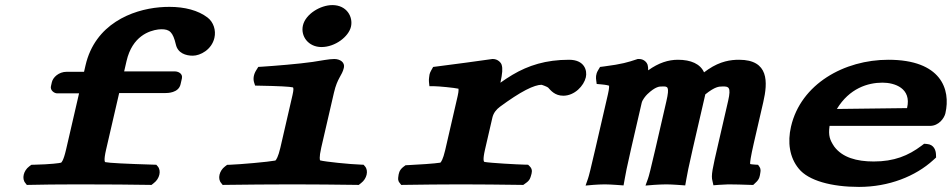

<svg xmlns="http://www.w3.org/2000/svg" viewBox="-20 -725 3743 755"><path d="M448.6 -359.1H630.1C637.3 -359.1 682 -358.8 690 -393.5L695.2 -416.2C699.9 -436.4 679.6 -444.2 668.1 -444.2H468.2L477.6 -485C500.3 -583.2 567.2 -604.4 602 -609.1C607.1 -609.8 611.4 -610 614.5 -610C646.9 -610 660 -599.2 671.6 -549.7C679.3 -515.9 710.6 -506 738 -506C767.7 -506 812.4 -529.7 823.1 -576C830.1 -606 819.5 -638.2 796.2 -656C759.1 -684.4 706.4 -698 646.3 -698C633.9 -698 620.8 -697.5 607.3 -696.3C499 -686.7 353.8 -630.5 316.3 -468L310.5 -442.7H242.4C210.3 -442.7 188.2 -420.2 184 -402.1L180.3 -385.9C176.6 -369.9 193.2 -357.9 204.8 -357.9H290.9L239.8 -136.8C229.3 -91.3 221.4 -86.1 220.5 -85.7L219.9 -85.3C214.2 -83.5 180.3 -78.8 113.3 -77.2L103.3 -77L94.8 -70.6C72.3 -53.8 65 -22.2 79.7 -5.3L85.5 2.2L96.3 2C138.3 1 208.1 0 287.5 0C395.7 0 515.8 1 564.4 2L575.8 2.2L585.1 -5.3C607.6 -22.2 615 -54 600.2 -70.8L594.7 -77.1L584.5 -77.5C476.5 -80.7 407.4 -84.2 393.7 -87.5C392.4 -88.4 387.2 -93.5 397.3 -137.2Z M1244.2 -540C1298.2 -540 1351.1 -581.1 1360.1 -620C1369.1 -659 1343.3 -705 1287 -705C1239.8 -705 1181.5 -669.7 1171.2 -625C1161.4 -582.6 1192.5 -540 1244.2 -540ZM1293.2 -360.6C1306.8 -419.5 1324.8 -426.6 1332.2 -458.5C1337.1 -479.6 1317.7 -493 1294.4 -493C1273.6 -493 1241.7 -486.3 1209.4 -481.5C1156.5 -473.7 1055.9 -465.7 1012.5 -462.9L995.7 -461.9L987 -447.9C977.4 -432.5 974.6 -415.1 979.3 -400.5L983.2 -388.4L998.2 -388.1C1076 -386.7 1120.5 -384.4 1132.3 -381.3C1134.1 -378 1135 -372 1130.2 -351.1L1082.4 -143.8C1074.1 -108.2 1066.1 -96.3 1062.9 -93.7C1035.3 -88.3 924.8 -78.6 883 -77.1L873.1 -76.8L864.8 -70.5C842.2 -53.7 834.9 -22.1 849.7 -5.3L855.5 2.2L866.3 2C907.9 1 1078.9 0 1131.3 0C1180.2 0 1337.9 1 1380.1 2L1390.8 2.2L1400.1 -5.3C1422.6 -22.2 1430 -54 1415.2 -70.9L1409.7 -77.2L1400 -77.6C1354.1 -79.1 1258.8 -89 1238.8 -94.3C1238.1 -94.9 1233.9 -103.7 1243.3 -144.7Z M1952.6 -470.2C1950.8 -477.5 1938.4 -493 1918.2 -493H1915.8L1913.3 -492.6C1861.8 -485.2 1770.1 -472.7 1699.3 -463.8L1683.3 -461.8L1674.9 -446.9C1668.4 -435.3 1668.2 -427.6 1667.3 -419.8C1666.6 -413.8 1666.2 -408.7 1666.8 -403.1L1668.6 -386H1686.6C1703.7 -386 1766.3 -380 1782.8 -376.2C1782.8 -376.2 1784.7 -369.2 1779.8 -348L1730.5 -134.1C1722.1 -98 1714.2 -87.3 1711.6 -85.4C1692.1 -81.9 1620.1 -77.2 1584.7 -75.7L1575 -75.3L1566.8 -69.3C1548.8 -56 1547.7 -40.8 1546.4 -30.9C1545.5 -24.1 1543.5 -14.8 1552 -5.3L1557.8 2.2L1568.6 2C1610.3 1 1746.6 0 1791.8 0C1838.2 0 1977.3 1 2025.5 2L2037.6 2.2L2048 -5.3C2063.8 -16 2065.8 -26.8 2068.1 -34.5C2070.8 -44 2076.2 -58.1 2063.1 -70.9L2056.6 -77.3L2045.3 -77.5C2011.1 -78.3 1907.3 -84.1 1884.7 -88.3C1882.7 -89.6 1877.5 -94.8 1887.3 -137.4L1916.2 -262.5C1920.4 -280.5 1931.2 -294.3 1946.2 -305.4C1984.4 -333.5 2019.1 -356.3 2047.8 -371.2C2075.8 -385.7 2096.2 -391.5 2109 -391.6C2111.5 -391.6 2132 -383.7 2135.3 -380.7C2145.7 -369.4 2161.8 -348.6 2195 -348.6C2239.5 -348.6 2275.9 -387.5 2283.7 -421.1C2289.8 -447.8 2278.5 -490 2217.6 -490C2126.6 -490 2057.6 -467.8 1995.1 -430.8C1979 -421.3 1963.5 -410.9 1947.8 -399.8C1955.7 -437.1 1957.2 -455.5 1952.6 -470.2Z M2503.4 -320.9C2506 -332.3 2518.7 -348 2525.7 -354.7C2542 -370.3 2554 -377.5 2561.8 -380.8C2571.6 -385.1 2576.7 -385 2586 -385C2604.8 -385 2614.1 -386.3 2600.3 -326.5L2557 -138.6C2538.8 -60 2531.6 -32 2528 -22.2L2518.2 4.7L2552.7 1.9C2563 1 2591 0 2600.6 0C2611.7 0 2630.2 1 2643.6 1.9L2674.5 4.1L2679.6 -24.2C2682.1 -38.7 2687.1 -66.4 2704.3 -140.8L2753.5 -353.9C2772.4 -369.2 2787 -377.4 2796.2 -380.8C2805.9 -384.5 2812.2 -385 2821.9 -385C2843.9 -385 2856.2 -384.6 2843.3 -328.6L2803.9 -157.6C2781.9 -62.4 2775.4 -35 2781.6 -13.5L2785.4 3.6L2806.3 1.9C2817.7 1 2837.6 0 2843.8 0C2884.2 0 2886.3 1 2929.8 2L2941.8 2.3L2951.6 -7C2967.2 -20.6 2967.9 -34 2969.5 -43.9C2970.6 -50.9 2973 -59.4 2966.1 -69.5L2960.9 -77L2950.4 -77.6C2938.9 -78.3 2931.8 -79.3 2929.8 -80C2928.7 -84.4 2932.1 -109.4 2944 -161.1L2981.4 -323.3C2999.7 -402.3 3003.9 -490 2886.2 -490C2853.5 -490 2812.9 -484.6 2765.1 -452.4C2759.3 -448.6 2755.9 -446.2 2748.5 -440.5C2733.8 -473.6 2697 -490 2645.9 -490C2608.4 -490 2570.2 -478.2 2528.8 -448.4C2529 -456.8 2528.2 -464.3 2526.5 -470.4C2524.6 -477.2 2514 -493 2493.1 -493H2487.8L2482.5 -491.3C2450.8 -480.7 2425.7 -472.7 2355.6 -463.8L2339.6 -461.8L2331.6 -448.3C2322.1 -432.5 2323.1 -418.8 2324.5 -408.8L2326.4 -394.8L2342.3 -393.4C2364.7 -391.5 2374.2 -388.6 2375.1 -388C2375.3 -387.4 2376 -377.7 2370.6 -354.5L2321.4 -141.3C2302.9 -61.2 2295.7 -32.7 2292.2 -22.7L2282.6 4.7L2313.7 1.9C2323 1 2348.5 0 2358.1 0C2369.2 0 2387.7 1 2401.1 1.9L2432 4.1L2437.1 -24.2C2439.6 -38.7 2444.6 -66.4 2461.8 -140.8Z M3450.2 -400C3498.1 -400 3564.8 -378.1 3547 -301C3547 -300.9 3547 -300.7 3546.6 -299.9L3270.8 -296.5C3320.1 -377.6 3392.3 -400 3450.2 -400ZM3613.9 -159.7 3604.3 -152.4C3551.4 -112.5 3495.6 -90 3415.8 -90C3348 -90 3292.4 -105.9 3260.5 -148.6C3243.5 -174 3236.6 -190.9 3242.1 -230H3637.1C3671.9 -230 3693.2 -260.7 3697.5 -279.3C3719.5 -374.5 3680 -490 3473.3 -490C3299.9 -490 3129.2 -394.9 3090.5 -227.3C3076.3 -166.1 3084.3 -105.9 3121.1 -61.6C3159.2 -14.4 3250.4 10 3357.9 10C3475 10 3580 -31.6 3650 -95.7L3661 -105.7L3660.5 -118.6C3659.9 -132.1 3653.7 -157 3624.4 -158.9Z"/></svg>

Font: Linux Libertine Mono O 
Style: Mono Bold Oblique
Weight: 400
Italic angle: -13°
Designer: Philipp H. Poll
Foundry: Philipp H. Poll
Version: Version 5.1.7